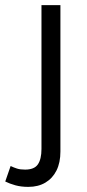

<svg xmlns="http://www.w3.org/2000/svg" viewBox="-80 -505 338 750"><path d="M30.5 225Q2.5 225 -20 218.8Q-42.5 212.5 -59.5 204L-38.5 143.5Q-26 149.5 -13.5 153.5Q-1 157.5 18 157.5Q54 157.5 68 137Q82 116.5 82 77V-485H156V87Q156 130 140.8 160.8Q125.5 191.5 97.5 208.2Q69.5 225 30.5 225Z"/></svg>

Font: Geologica Cursive ExtraLight
Style: Regular
Weight: 250
Designer: Sindre Bremnes, Frode Helland
Foundry: Monokrom Skriftforlag AS
Version: Version 1.010;gftools[0.9.28]